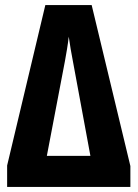

<svg xmlns="http://www.w3.org/2000/svg" viewBox="-20 -734 540 754"><path d="M8 0H492V-82L340 -714H158L8 -84ZM164 -122 235 -494Q239 -516 243 -540Q247 -564 250 -590Q253 -567 257.5 -541.5Q262 -516 266 -495L335 -122Z"/></svg>

Font: Noto Sans Mono Condensed Extra
Style: Regular
Weight: 800
Width: 3
Designer: Monotype Design Team
Foundry: Monotype Imaging Inc.
Version: Version 1.900